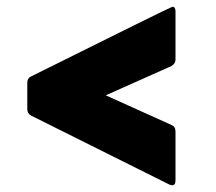

<svg xmlns="http://www.w3.org/2000/svg" viewBox="-20 -602 640 570"><path d="M491 -52Q488 -52 483 -54L72 -259Q61 -265 61 -278V-356Q61 -370 72 -375Q488 -582 492 -582Q501 -582 501 -568V-425Q501 -413 489 -406L294 -319L489 -231Q501 -226 501 -212V-66Q501 -52 491 -52Z"/></svg>

Font: YamahaIndonesia935. App XBold
Style: Regular
Weight: 800
Designer: Dalton Maag Ltd
Foundry: Dalton Maag Ltd
Version: Version 1.002; January 01, 2024; Regular/Italic